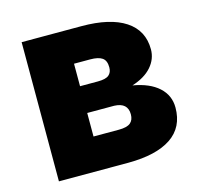

<svg xmlns="http://www.w3.org/2000/svg" viewBox="-83 -616 728 704"><g transform="rotate(-15 281.0 -264.0)"><path d="M57.1 0V-528.3H283.7Q392.6 -528.3 450.4 -490.2Q508.3 -452.1 508.3 -380.4Q508.3 -343.8 482.9 -314.7Q457.5 -285.6 408.7 -270Q471.7 -259.3 505.9 -228.3Q540 -197.3 540 -150.9Q540 -76.2 483.6 -38.3Q427.2 -0.5 321.3 0ZM222.2 -215.3V-126H318.4Q349.1 -126 362.3 -136.7Q375.5 -147.5 375.5 -169.4Q375.5 -213.4 324.7 -215.3ZM222.2 -316.9H290Q319.8 -316.9 331.8 -326.9Q343.8 -336.9 343.8 -356.4Q343.8 -381.8 329.1 -392.1Q314.5 -402.3 283.7 -402.3H222.2Z"/></g></svg>

Font: Sadagaat-English
Style: Regular
Weight: 900
Designer: Ahmed alsheikh
Foundry: Ahmed alsheikh Design
Version: Version 2.137;January 17, 2018;FontCreator 11.0.0.2408 64-bi